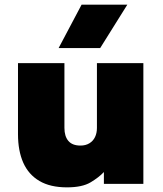

<svg xmlns="http://www.w3.org/2000/svg" viewBox="-20 -792 700 827"><path d="M268.5 15Q196.5 15 149.8 -12.5Q103 -40 80.2 -91.2Q57.5 -142.5 57.5 -214V-520H257.5V-241Q257.5 -205 274.5 -185Q291.5 -165 326.5 -165Q349 -165 365 -174.8Q381 -184.5 389.2 -201.5Q397.5 -218.5 397.5 -241V-520H597.5V0H427.5V-51Q406 -28 370 -6.5Q334 15 268.5 15ZM232.5 -585 331.5 -772H528.5L411.5 -585Z"/></svg>

Font: Geologica Black
Style: Regular
Weight: 900
Designer: Sindre Bremnes, Frode Helland
Foundry: Monokrom Skriftforlag AS
Version: Version 1.010;gftools[0.9.28]